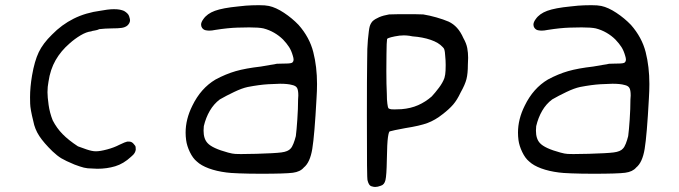

<svg xmlns="http://www.w3.org/2000/svg" viewBox="-20 -618 2661 752"><path d="M97.7 -237.3Q97.7 -276.4 105.5 -322.3Q115.2 -378.9 131.8 -413.6Q148.4 -448.2 183.6 -482.4Q221.7 -521.5 268.6 -544.9Q315.4 -568.4 375 -576.2Q384.8 -578.1 399.4 -580.1Q414.1 -582 425.8 -582Q440.4 -582 449.7 -580.1Q459 -578.1 465.8 -575.2Q482.4 -565.4 485.8 -554.2Q489.3 -543 489.3 -539.1Q489.3 -527.3 478.5 -517.6Q469.7 -510.7 456.5 -508.8Q443.4 -506.8 418 -506.8Q405.3 -506.8 392.1 -505.9Q378.9 -504.9 369.1 -503.9Q361.3 -500 351.1 -498.5Q340.8 -497.1 336.9 -495.1Q318.4 -493.2 295.4 -479.5Q272.5 -465.8 252.9 -448.2Q218.8 -418.9 197.8 -382.3Q176.8 -345.7 169.9 -297.9Q166 -278.3 166 -256.8Q166 -238.3 170.4 -207Q174.8 -175.8 186.5 -146.5Q202.1 -116.2 225.1 -92.8Q248 -69.3 285.2 -44.9Q297.9 -40 319.3 -32.7Q340.8 -25.4 355.5 -25.4Q372.1 -25.4 399.4 -32.7Q426.8 -40 447.3 -50.8Q471.7 -62.5 478.5 -63.5H485.4Q497.1 -63.5 504.9 -52.7Q510.7 -46.9 511.2 -42Q511.7 -37.1 511.7 -31.2Q510.7 -25.4 507.3 -19Q503.9 -12.7 493.2 -3.9Q463.9 23.4 431.2 33.2Q398.4 43 361.3 43Q351.6 43 340.8 42Q322.3 42 308.6 38.6Q294.9 35.2 271.5 26.4Q236.3 11.7 220.2 2Q204.1 -7.8 185.5 -25.4Q151.4 -58.6 133.8 -85.4Q116.2 -112.3 110.4 -143.6Q98.6 -190.4 98.1 -212.4Q97.7 -234.4 97.7 -237.3Z M733.4 -204.1Q766.6 -272.5 824.2 -306.6Q864.3 -328.1 903.3 -339.4Q942.4 -350.6 1002 -357.4Q1021.5 -361.3 1039.1 -363.8Q1056.6 -366.2 1063.5 -368.2Q1070.3 -368.2 1079.6 -368.7Q1088.9 -369.1 1097.7 -369.1Q1121.1 -369.1 1125.5 -373.5Q1129.9 -377.9 1129.9 -383.8Q1129.9 -390.6 1127 -399.4Q1121.1 -419.9 1112.3 -433.6Q1103.5 -447.3 1088.9 -462.9Q1073.2 -478.5 1053.7 -489.7Q1034.2 -501 1011.7 -506.8Q994.1 -510.7 956.1 -510.7Q945.3 -510.7 909.7 -509.8Q874 -508.8 824.2 -501Q809.6 -498 799.8 -498Q793.9 -498 785.6 -499.5Q777.3 -501 771.5 -508.8Q767.6 -514.6 767.6 -521.5Q767.6 -531.2 776.4 -543Q791 -564.5 821.8 -575.7Q852.5 -586.9 913.1 -592.8Q945.3 -596.7 966.8 -597.2Q988.3 -597.7 994.1 -597.7Q1019.5 -597.7 1033.2 -594.7Q1060.5 -588.9 1092.3 -567.9Q1124 -546.9 1149.4 -520.5Q1192.4 -471.7 1207 -414.1Q1221.7 -356.4 1221.7 -289.1Q1221.7 -262.7 1219.7 -232.4Q1211.9 -87.9 1203.1 -34.7Q1194.3 18.6 1169.9 38.1Q1156.2 54.7 1127 58.6Q1097.7 62.5 1002 62.5Q953.1 62.5 916.5 61Q879.9 59.6 867.2 57.6Q828.1 52.7 797.9 41.5Q767.6 30.3 751 14.6Q735.4 2 723.6 -22.5Q711.9 -46.9 709 -69.3Q707 -84 707 -98.6Q707 -151.4 733.4 -204.1ZM777.3 -106.4Q777.3 -74.2 793 -57.6Q811.5 -37.1 873 -20.5Q890.6 -15.6 901.9 -15.1Q913.1 -14.6 923.8 -14.6Q944.3 -14.6 984.4 -15.6Q1055.7 -17.6 1082 -21Q1108.4 -24.4 1118.2 -36.1Q1124 -42 1129.4 -55.7Q1134.8 -69.3 1138.7 -85Q1141.6 -107.4 1144.5 -149.9Q1147.5 -192.4 1147.5 -228.5Q1148.4 -237.3 1148.4 -244.1Q1148.4 -264.6 1143.6 -273.4Q1138.7 -282.2 1124 -285.2Q1107.4 -290 1077.1 -290Q1064.5 -290 1030.3 -288.1Q996.1 -286.1 950.2 -277.3Q927.7 -272.5 897 -257.8Q866.2 -243.2 840.8 -228.5Q817.4 -210.9 801.8 -184.1Q786.1 -157.2 778.3 -124Q777.3 -115.2 777.3 -106.4Z M1417 -166Q1417 -320.3 1418 -377Q1418 -433.6 1420.9 -461.9Q1424.8 -503.9 1428.2 -515.1Q1431.6 -526.4 1439.5 -535.2Q1449.2 -543.9 1465.3 -550.8Q1481.4 -557.6 1503.9 -561.5Q1532.2 -562.5 1573.2 -562.5Q1614.3 -562.5 1637.7 -561.5Q1662.1 -557.6 1689.5 -549.8Q1716.8 -542 1737.3 -533.2Q1755.9 -524.4 1770 -508.8Q1784.2 -493.2 1794.9 -468.8Q1806.6 -448.2 1810.1 -429.7Q1813.5 -411.1 1813.5 -391.6Q1813.5 -378.9 1812.5 -364.3Q1812.5 -330.1 1807.1 -308.6Q1801.8 -287.1 1784.2 -255.9Q1770.5 -226.6 1754.9 -208.5Q1739.3 -190.4 1713.9 -170.9Q1684.6 -147.5 1654.3 -136.2Q1624 -125 1567.4 -116.2Q1544.9 -112.3 1527.3 -108.4Q1509.8 -104.5 1506.8 -103.5Q1502.9 -103.5 1499.5 -80.6Q1496.1 -57.6 1495.1 8.8Q1494.1 69.3 1489.7 87.4Q1485.4 105.5 1471.7 109.4Q1459 114.3 1449.2 114.3Q1443.4 114.3 1434.1 111.3Q1424.8 108.4 1419.9 89.8Q1418 86.9 1417.5 29.3Q1417 -28.3 1417 -166ZM1495.1 -250Q1495.1 -226.6 1497.1 -212.4Q1499 -198.2 1501 -194.3Q1505.9 -190.4 1513.2 -189.9Q1520.5 -189.5 1525.4 -189.5Q1536.1 -189.5 1552.7 -190.4Q1588.9 -193.4 1617.7 -206.1Q1646.5 -218.8 1670.9 -240.2Q1684.6 -254.9 1699.2 -274.4Q1713.9 -293.9 1720.7 -312.5Q1724.6 -326.2 1725.1 -341.8Q1725.6 -357.4 1725.6 -363.3Q1725.6 -381.8 1723.6 -400.4Q1722.7 -416 1720.7 -422.9Q1718.8 -429.7 1713.9 -433.6Q1698.2 -451.2 1667 -461.9Q1635.7 -472.7 1595.7 -475.6Q1582 -478.5 1572.3 -479Q1562.5 -479.5 1561.5 -479.5Q1559.6 -479.5 1554.7 -479Q1549.8 -478.5 1544.9 -478.5Q1524.4 -475.6 1511.7 -472.2Q1499 -468.8 1496.1 -465.8Q1494.1 -454.1 1493.7 -405.8Q1493.2 -357.4 1493.2 -339.8Q1493.2 -287.1 1495.1 -250Z M2035.2 -204.1Q2068.4 -272.5 2126 -306.6Q2166 -328.1 2205.1 -339.4Q2244.1 -350.6 2303.7 -357.4Q2323.2 -361.3 2340.8 -363.8Q2358.4 -366.2 2365.2 -368.2Q2372.1 -368.2 2381.3 -368.7Q2390.6 -369.1 2399.4 -369.1Q2422.9 -369.1 2427.2 -373.5Q2431.6 -377.9 2431.6 -383.8Q2431.6 -390.6 2428.7 -399.4Q2422.9 -419.9 2414.1 -433.6Q2405.3 -447.3 2390.6 -462.9Q2375 -478.5 2355.5 -489.7Q2335.9 -501 2313.5 -506.8Q2295.9 -510.7 2257.8 -510.7Q2247.1 -510.7 2211.4 -509.8Q2175.8 -508.8 2126 -501Q2111.3 -498 2101.6 -498Q2095.7 -498 2087.4 -499.5Q2079.1 -501 2073.2 -508.8Q2069.3 -514.6 2069.3 -521.5Q2069.3 -531.2 2078.1 -543Q2092.8 -564.5 2123.5 -575.7Q2154.3 -586.9 2214.8 -592.8Q2247.1 -596.7 2268.6 -597.2Q2290 -597.7 2295.9 -597.7Q2321.3 -597.7 2335 -594.7Q2362.3 -588.9 2394 -567.9Q2425.8 -546.9 2451.2 -520.5Q2494.1 -471.7 2508.8 -414.1Q2523.4 -356.4 2523.4 -289.1Q2523.4 -262.7 2521.5 -232.4Q2513.7 -87.9 2504.9 -34.7Q2496.1 18.6 2471.7 38.1Q2458 54.7 2428.7 58.6Q2399.4 62.5 2303.7 62.5Q2254.9 62.5 2218.3 61Q2181.6 59.6 2168.9 57.6Q2129.9 52.7 2099.6 41.5Q2069.3 30.3 2052.7 14.6Q2037.1 2 2025.4 -22.5Q2013.7 -46.9 2010.7 -69.3Q2008.8 -84 2008.8 -98.6Q2008.8 -151.4 2035.2 -204.1ZM2079.1 -106.4Q2079.1 -74.2 2094.7 -57.6Q2113.3 -37.1 2174.8 -20.5Q2192.4 -15.6 2203.6 -15.1Q2214.8 -14.6 2225.6 -14.6Q2246.1 -14.6 2286.1 -15.6Q2357.4 -17.6 2383.8 -21Q2410.2 -24.4 2419.9 -36.1Q2425.8 -42 2431.2 -55.7Q2436.5 -69.3 2440.4 -85Q2443.4 -107.4 2446.3 -149.9Q2449.2 -192.4 2449.2 -228.5Q2450.2 -237.3 2450.2 -244.1Q2450.2 -264.6 2445.3 -273.4Q2440.4 -282.2 2425.8 -285.2Q2409.2 -290 2378.9 -290Q2366.2 -290 2332 -288.1Q2297.9 -286.1 2252 -277.3Q2229.5 -272.5 2198.7 -257.8Q2168 -243.2 2142.6 -228.5Q2119.1 -210.9 2103.5 -184.1Q2087.9 -157.2 2080.1 -124Q2079.1 -115.2 2079.1 -106.4Z"/></svg>

Font: JasonHandwriting4
Style: Regular
Weight: 400
Version: Version 1.01.21